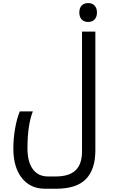

<svg xmlns="http://www.w3.org/2000/svg" viewBox="-20 -961 727 1222"><path d="M266.1 240.2Q173.3 240.2 119.1 171.9Q64.9 103.5 64.9 -16.1Q64.9 -77.6 75.7 -140.9Q86.4 -204.1 106 -252H189Q154.8 -165.5 154.8 -16.1Q154.8 69.3 189 115.7Q223.1 162.1 285.2 162.1H334Q420.9 162.1 461.4 122.6Q502 83 502 2.9V-759.8H586.9V-3.9Q586.9 117.2 526.9 178.7Q466.8 240.2 337.9 240.2ZM541 -821.3Q515.1 -821.3 500 -836.9Q484.9 -852.5 484.9 -881.3Q484.9 -910.2 499.8 -925.8Q514.6 -941.4 541 -941.4Q567.9 -941.4 582.5 -925Q597.2 -908.7 597.2 -881.3Q597.2 -854 582.5 -837.6Q567.9 -821.3 541 -821.3Z"/></svg>

Font: Droid Arabic Kufi
Style: Regular
Weight: 400
Designer: Pascal Zoghbi
Foundry: Irfont.ir
Version: Version 1.00 February 28, 2013, initial release